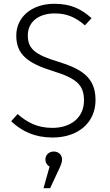

<svg xmlns="http://www.w3.org/2000/svg" viewBox="-20 -716 579 1015"><path d="M267 -696C147 -696 66 -625 66 -528C66 -429 125 -382 261 -340C383 -302 424 -268 424 -185C424 -93 353 -40 257 -40C177 -40 124 -69 73 -113L39 -75C95 -22 164 11 258 11C396 11 485 -70 485 -187C485 -308 410 -352 287 -390C164 -427 127 -459 127 -529C127 -601 185 -645 269 -645C332 -645 378 -626 429 -582L464 -620C410 -668 356 -696 267 -696ZM264 85C239 85 220 103 220 127C220 144 228 156 242 165L210 279H245L285 193C303 156 308 143 308 127C308 103 290 85 264 85Z"/></svg>

Font: FiraGO Light
Style: Regular
Weight: 300
Designer: bBox Type
Foundry: bBox Type GmbH
Version: Version 1.001;PS 001.001;hotconv 1.0.88;makeotf.lib2.5.64775